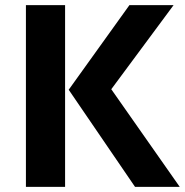

<svg xmlns="http://www.w3.org/2000/svg" viewBox="-20 -729 723 749"><path d="M81.1 -709H233.9V0H81.1ZM681.2 0H506.8L248 -378.9L484.9 -709H657.2L414.1 -380.9Z"/></svg>

Font: Sarala
Style: Bold
Weight: 700
Designer: Andres Torresi
Foundry: Huerta Tipografica
Version: Version 1.004;PS 001.003;hotconv 1.0.70;makeotf.lib2.5.58329